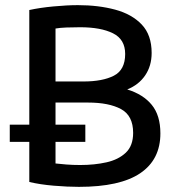

<svg xmlns="http://www.w3.org/2000/svg" viewBox="-20 -720 695 747"><path d="M287 7Q243 7 189.5 2.5Q136 -2 94 -12V-168H18V-235H94V-681Q135 -690 188 -695Q241 -700 283 -700Q363 -700 428 -682.5Q493 -665 531.5 -624.5Q570 -584 570 -514Q570 -464 545 -427Q520 -390 475 -372Q537 -353 570.5 -312Q604 -271 604 -201Q604 -99 525.5 -46Q447 7 287 7ZM196 -403H305Q379 -403 423 -425.5Q467 -448 467 -510Q467 -567 419.5 -590.5Q372 -614 292 -614Q263 -614 238 -613Q213 -612 196 -609ZM292 -78Q348 -78 394.5 -88.5Q441 -99 469.5 -126Q498 -153 498 -203Q498 -270 451 -295.5Q404 -321 322 -321H196V-235H312V-168H196V-84Q212 -82 238 -80Q264 -78 292 -78Z"/></svg>

Font: Ubuntu Sans Medium
Style: Regular
Weight: 500
Designer: Dalton Maag Ltd
Foundry: Dalton Maag Ltd
Version: Version 1.006; ttfautohint (v1.8.4.7-5d5b)